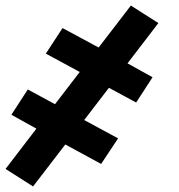

<svg xmlns="http://www.w3.org/2000/svg" viewBox="-26 -498 646 691"><path d="M93 173 -6 110 105 -35 15 -85 74 -176 172 -123 261 -239 139 -305 199 -397 329 -327 445 -478 544 -415 433 -270 523 -220 464 -129 366 -182 277 -66 399 0 338 92 209 22Z"/></svg>

Font: Iosevka Aile Extrabold
Style: Italic
Weight: 800
Italic angle: -9°
Designer: Belleve Invis
Foundry: Belleve Invis
Version: Version 31.1.0; ttfautohint (v1.8.4)